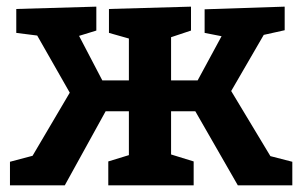

<svg xmlns="http://www.w3.org/2000/svg" viewBox="-20 -558 912 578"><path d="M676 -284 794 -88 860 -71V0H696L568 -223H495V-93L563 -72V0H306V-72L368 -91V-223H298L175 0H10V-71L78 -89L190 -279L92 -451L29 -459V-531L270 -538V-466L218 -450L288 -316H368V-442L308 -459V-531L555 -538V-466L495 -446V-316H575L647 -449L596 -459V-530L837 -538V-467L774 -453Z"/></svg>

Font: Bitter Pro
Style: Bold
Weight: 700
Designer: Sol Matas, and Bitter project Authors
Foundry: Sol Matas
Version: Version 1.010